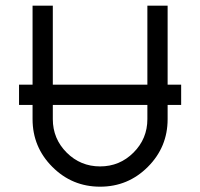

<svg xmlns="http://www.w3.org/2000/svg" viewBox="-20 -665 724 694"><path d="M341.8 9.8Q240.7 9.8 169.2 -61.8Q97.7 -133.3 97.7 -234.4V-285.6H48.8V-358.9H97.7V-644.5H170.9V-358.9H512.7V-644.5H585.9V-358.9H634.8V-285.6H585.9V-234.4Q585.9 -133.3 514.4 -61.8Q442.9 9.8 341.8 9.8ZM341.8 -63.5Q412.6 -63.5 462.6 -113.5Q512.7 -163.6 512.7 -234.4V-285.6H170.9V-234.4Q170.9 -163.6 220.9 -113.5Q271 -63.5 341.8 -63.5Z"/></svg>

Font: Catrinity
Style: Regular
Weight: 400
Designer: Alexander Lange
Foundry: High-Logic / Made with FontCreator
Version: Version 2.090;May 20, 2024;FontCreator 15.0.0.2974 64-bit